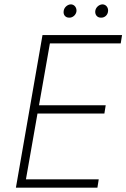

<svg xmlns="http://www.w3.org/2000/svg" viewBox="-20 -861 580 881"><path d="M53 0H427L433 -38H99L152 -340H459L465 -378H159L209 -662H534L540 -700H175ZM297 -780C313 -779 329 -792 331 -810C332 -826 322 -840 306 -841C289 -841 273 -826 272 -809C270 -793 280 -780 297 -780ZM443 -780C459 -779 475 -791 476 -811C477 -825 468 -840 451 -841C434 -841 418 -826 417 -809C416 -794 425 -780 443 -780Z"/></svg>

Font: Fixel Text 20240404 ExtraLight
Style: Italic
Weight: 200
Width: 4
Italic angle: -10°
Designer: AlfaBravo + MacPaw
Foundry: Kyrylo Tkachov, Marchela Mozhyna, Serhii Makarenko, Maria Weinstein, Zakhar Kryvoshyya
Version: Version 1.211;Glyphs 3.2 (3225)